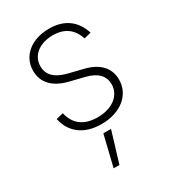

<svg xmlns="http://www.w3.org/2000/svg" viewBox="-192 -653 889 995"><g transform="rotate(-30 252.5 -156.0)"><path d="M251.5 11.7C365.2 11.7 444.3 -51.8 444.3 -143.1C444.3 -212.9 399.9 -261.2 314 -282.2L229 -303.2C158.7 -320.8 125.5 -355 125.5 -406.2C125.5 -470.2 181.2 -513.7 261.2 -513.7C334.5 -513.7 376.5 -477.1 396.5 -417L438 -427.7C412.1 -507.3 354.5 -553.2 261.2 -553.2C155.8 -553.2 81.1 -493.2 81.1 -404.8C81.1 -334 126 -285.2 215.3 -263.2L302.2 -241.7C366.7 -225.6 398.9 -191.4 398.9 -141.1C398.9 -75.7 339.4 -28.8 251.5 -28.8C171.4 -28.8 120.6 -65.9 104.5 -137.7L62 -127.4C81.1 -38.1 149.4 11.7 251.5 11.7ZM189.9 241.2H224.6L280.3 57.6H234.4Z"/></g></svg>

Font: Raveo ExtraLight
Style: Regular
Weight: 200
Designer: Jakub Foglar, Rasmus Andersson (Inter)
Foundry: Jakubfoglar.com
Version: Version 1.100;Glyphs 3.2.3 (3260)